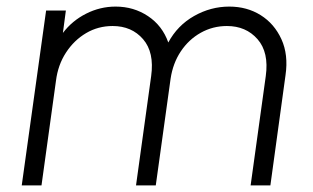

<svg xmlns="http://www.w3.org/2000/svg" viewBox="-20 -563 950 583"><path d="M46 0 120 -531H180L171 -463Q199 -500 241.5 -521.5Q284 -543 331 -543Q386 -543 429.5 -514Q473 -485 491 -434Q519 -486 569.5 -514.5Q620 -543 676 -543Q730 -543 771.5 -517Q813 -491 834.5 -444Q856 -397 847 -335L801 0H741L787 -332Q797 -404 762 -444Q727 -484 669 -484Q626 -484 589.5 -463.5Q553 -443 529 -407Q505 -371 498 -324L453 0H393L439 -332Q449 -404 414.5 -444Q380 -484 322 -484Q278 -484 241.5 -462.5Q205 -441 180.5 -403.5Q156 -366 150 -318L106 0Z"/></svg>

Font: Plus Jakarta Sans Light
Style: Italic
Weight: 300
Italic angle: -8°
Designer: Gumpita Rahayu
Foundry: Tokotype
Version: Version 2.071; ttfautohint (v1.8.4.7-5d5b);gftools[0.9.29]